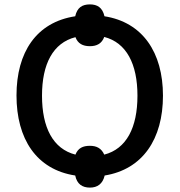

<svg xmlns="http://www.w3.org/2000/svg" viewBox="-20 -793 817 873"><path d="M389 60C423 60 447 43 456 5C629 -23 721 -161 721 -358C721 -555 628 -692 455 -719C446 -759 422 -773 389 -773C354 -773 331 -759 322 -719C145 -692 55 -555 55 -359C55 -162 145 -22 322 5C330 44 354 60 389 60ZM323 -90C221 -116 171 -213 171 -358C171 -502 221 -598 323 -624C334 -595 356 -583 389 -583C420 -583 443 -595 454 -625C555 -599 605 -502 605 -358C605 -213 555 -116 454 -90C441 -119 419 -130 389 -130C357 -130 335 -120 323 -90Z"/></svg>

Font: Noto Sans Thai Medium
Style: Regular
Weight: 500
Designer: Monotype Design Team
Foundry: Monotype Imaging Inc.
Version: Version 1.901